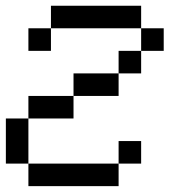

<svg xmlns="http://www.w3.org/2000/svg" viewBox="-20 -635 655 655"><path d="M384.6 -384.6V-461.5H461.5V-384.6ZM76.9 -230.8V-307.7H230.8V-230.8ZM76.9 0V-76.9H384.6V0ZM384.6 -76.9V-153.8H461.5V-76.9ZM0 -76.9V-230.8H76.9V-76.9ZM230.8 -307.7V-384.6H384.6V-307.7ZM76.9 -461.5V-538.5H153.8V-461.5ZM461.5 -461.5V-538.5H538.5V-461.5ZM153.8 -538.5V-615.4H461.5V-538.5Z"/></svg>

Font: Mintsoda - Lime Green 13x16
Style: Regular
Weight: 400
Designer: Mintsoda-15
Version: Version 1.0